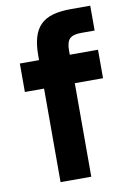

<svg xmlns="http://www.w3.org/2000/svg" viewBox="-84 -786 554 837"><g transform="rotate(-10 193.0 -367.5)"><path d="M30 -414V-540H115V-560Q115 -607.5 124.8 -640.8Q134.5 -674 155.5 -695Q176.5 -716 209.8 -725.5Q243 -735 290 -735H376V-625H316Q280 -625 265.5 -610.5Q251 -596 251 -560V-540H376V-414H251V0H115V-414Z"/></g></svg>

Font: Vela Sans ExtBd
Style: Regular
Weight: 800
Designer: Principal design: Mikhail Sharanda - project Manrope.
Design modification: Ravid Balaliev
Foundry: Mikhail Sharanda
Version: Version 1.001